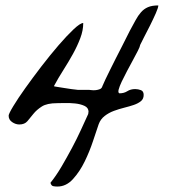

<svg xmlns="http://www.w3.org/2000/svg" viewBox="-20 -683 629 704"><path d="M165 -12.7Q185.5 -38.1 205.1 -71.3Q224.6 -104.5 243.2 -139.2Q261.7 -173.8 276.9 -207Q292 -240.2 303.7 -265.6V-268.6Q303.7 -270.5 304.2 -271Q304.7 -271.5 304.7 -272.5Q304.7 -288.1 289.6 -294.9Q274.4 -301.8 254.9 -303.7Q235.4 -305.7 216.3 -305.2Q197.3 -304.7 189.5 -304.7Q152.3 -304.7 133.3 -292.5Q114.3 -280.3 102.5 -265.6Q90.8 -251 80.6 -238.8Q70.3 -226.6 50.8 -226.6Q37.1 -226.6 24.4 -235.4Q11.7 -244.1 11.7 -258.8Q11.7 -265.6 28.8 -293.9Q45.9 -322.3 72.8 -359.9Q99.6 -397.5 131.8 -439.5Q164.1 -481.4 194.8 -517.1Q225.6 -552.7 250 -575.7Q274.4 -598.6 285.2 -598.6Q285.2 -571.3 274.4 -543Q263.7 -514.6 247.6 -485.4Q231.4 -456.1 212.4 -426.3Q193.4 -396.5 177.7 -367.2Q177.7 -366.2 188 -364.7Q198.2 -363.3 212.4 -360.8Q226.6 -358.4 241.2 -356.4Q255.9 -354.5 265.6 -353.5H306.6Q308.6 -353.5 315.9 -352.5Q323.2 -351.6 331.5 -352.5Q339.8 -353.5 346.7 -356.4Q353.5 -359.4 355.5 -367.2Q358.4 -375 366.2 -391.1Q374 -407.2 383.8 -427.2Q393.6 -447.3 404.8 -469.2Q416 -491.2 426.3 -511.2Q436.5 -531.2 444.3 -546.9Q452.1 -562.5 456.1 -570.3Q467.8 -591.8 477.1 -608.9Q486.3 -626 497.1 -638.2Q507.8 -650.4 522.5 -656.7Q537.1 -663.1 560.5 -663.1Q560.5 -655.3 551.3 -634.3Q542 -613.3 530.3 -589.8Q518.6 -566.4 507.8 -545.9Q497.1 -525.4 494.1 -518.6Q493.2 -511.7 485.4 -496.6Q477.5 -481.4 467.3 -462.4Q457 -443.4 445.8 -422.4Q434.6 -401.4 426.3 -383.8Q418 -366.2 415 -354.5Q412.1 -342.8 418 -340.8Q434.6 -340.8 446.8 -348.6Q459 -356.4 475.6 -356.4Q486.3 -356.4 496.6 -352.5Q506.8 -348.6 506.8 -335Q506.8 -320.3 496.6 -312Q486.3 -303.7 470.7 -298.3Q455.1 -293 435.5 -288.1Q416 -283.2 397.5 -276.4Q378.9 -269.5 363.8 -257.8Q348.6 -246.1 341.8 -227.5Q334 -205.1 321.3 -166.5Q308.6 -127.9 290.5 -90.8Q272.5 -53.7 247.6 -26.4Q222.7 1 190.4 1Q181.6 1 174.8 -0.5Q168 -2 165 -12.7Z"/></svg>

Font: La Belle Aurore
Style: Regular
Weight: 400
Version: Version 1.001 2001